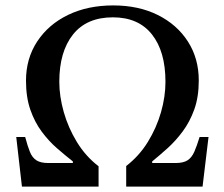

<svg xmlns="http://www.w3.org/2000/svg" viewBox="-20 -689 829 709"><path d="M344 0H61L40 -183H73Q82 -149 90.5 -128Q99 -107 114.5 -97Q130 -87 158 -87H249V-93Q221 -115 190.5 -141.5Q160 -168 134 -203Q108 -238 92 -284Q76 -330 76 -391Q76 -473 117.5 -536Q159 -599 231.5 -634Q304 -669 398 -669Q492 -669 563 -633.5Q634 -598 674 -535.5Q714 -473 714 -392Q714 -331 697.5 -285Q681 -239 654.5 -203.5Q628 -168 598.5 -141.5Q569 -115 542 -93V-87H628Q657 -87 672.5 -97Q688 -107 697.5 -128.5Q707 -150 717 -183H750L728 0H446V-76Q494 -113 526 -165Q558 -217 574.5 -274.5Q591 -332 591 -387Q591 -499 541 -562Q491 -625 397 -625Q300 -625 249.5 -561.5Q199 -498 199 -387Q199 -333 215.5 -275Q232 -217 264 -164.5Q296 -112 344 -75Z"/></svg>

Font: STIX Two Text Medium
Style: Regular
Weight: 500
Designer: Ross Mills, John Hudson & Paul Hanslow, Tiro Typeworks Ltd; with prior portions MicroPress Inc., and Coen Hoffman.
Foundry: Tiro Typeworks Ltd
Version: Version 2.13 b171